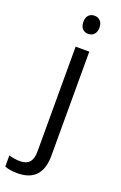

<svg xmlns="http://www.w3.org/2000/svg" viewBox="-237 -783 673 1072"><g transform="rotate(20 99.5 -247.0)"><path d="M21 240.2C118.2 240.2 167 187.5 167 82V-535.2H85.9V87.9C85.9 144.5 63 171.9 12.2 171.9C-9.8 171.9 -31.7 168.5 -54.2 162.1V228C-35.2 236.3 -9.8 240.2 21 240.2ZM79.1 -680.2C79.1 -643.6 99.6 -626 127 -626C152.8 -626 174.8 -643.6 174.8 -680.2C174.8 -716.8 152.8 -733.9 127 -733.9C99.6 -733.9 79.1 -717.3 79.1 -680.2Z"/></g></svg>

Font: Sahel
Style: Regular
Weight: 400
Foundry: Saber Rastikerdar (saber.rastikerdar@gmail.com)
Version: Version 3.4.0